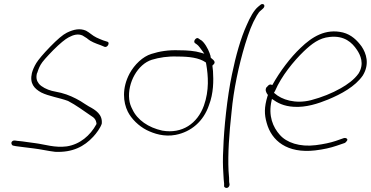

<svg xmlns="http://www.w3.org/2000/svg" viewBox="-20 -716 1837 951"><path d="M43 -18C31 -11 38 3 44 5L59 8C86 11 116 16 146 19C181 23 218 32 253 36C339 40 397 10 442 -39C457 -55 477 -82 484 -103C489 -149 454 -171 420 -189C407 -196 394 -206 379 -215C350 -232 318 -247 283 -256L237 -266C213 -272 185 -286 173 -301C163 -314 157 -328 163 -353L164 -354C168 -366 172 -379 181 -395C190 -411 211 -434 244 -468C277 -501 303 -522 320 -531C344 -544 367 -550 389 -540L413 -525V-524C430 -510 453 -501 479 -492L498 -484C513 -479 525 -505 513 -509L491 -516C479 -521 468 -525 458 -530C437 -540 425 -554 406 -564C376 -577 346 -571 311 -554C291 -544 264 -521 228 -484C193 -448 170 -420 160 -404C149 -386 142 -369 138 -354C126 -302 150 -277 184 -258C222 -239 274 -232 317 -216C356 -196 396 -166 430 -143C447 -133 456 -123 458 -103L457 -100C427 -45 376 -1 311 9C251 17 202 -1 154 -7C125 -10 96 -16 69 -18H68L54 -20C51 -20 46 -20 43 -18ZM253 36H254ZM406 -564Z M622 -352C583 -279 590 -209 613 -163C631 -127 667 -92 706 -72C742 -54 793 -37 850 -48C927 -63 988 -115 1015 -195C1038 -254 1038 -317 1035 -364L1032 -391L1035 -394C1056 -411 1030 -423 1024 -430C1023 -438 1022 -444 1019 -450V-451C1010 -476 992 -507 975 -518H974L964 -525C954 -535 935 -513 945 -503L955 -496C963 -491 974 -475 982 -464L992 -450L975 -455C945 -464 908 -467 866 -467C815 -469 770 -462 730 -449C687 -436 646 -396 622 -352ZM620 -224C611 -306 662 -398 732 -420C768 -431 813 -438 858 -436C918 -436 966 -430 999 -407L1000 -406L1002 -395C1011 -341 1017 -269 990 -193C958 -104 882 -52 784 -69C715 -84 660 -122 636 -174C628 -189 622 -205 620 -224ZM954 -496H955ZM1040 -410Z M1129 -348C1105 -235 1089 -77 1086 20C1083 70 1084 109 1086 138C1087 167 1089 184 1090 192V206C1090 209 1091 211 1095 213C1106 219 1117 210 1117 197L1115 185C1115 176 1115 158 1112 130C1108 47 1115 -54 1127 -162C1137 -271 1162 -390 1194 -496C1214 -560 1227 -596 1252 -639C1259 -651 1265 -659 1273 -665L1283 -674C1285 -676 1288 -679 1289 -683C1291 -691 1287 -696 1279 -696C1275 -696 1272 -694 1270 -692L1259 -683C1237 -665 1218 -629 1202 -592C1172 -526 1148 -440 1129 -348Z M1301 -285C1291 -272 1298 -257 1306 -247L1307 -245L1305 -240C1288 -183 1289 -149 1301 -107C1325 -19 1402 45 1541 29C1583 24 1618 16 1647 6L1688 -8C1691 -10 1695 -13 1698 -18C1706 -27 1694 -35 1683 -32L1643 -18C1616 -9 1583 -2 1544 3C1464 13 1399 -10 1366 -48C1332 -86 1308 -142 1325 -217L1327 -226C1355 -206 1385 -190 1435 -187C1496 -183 1556 -203 1605 -223C1670 -250 1739 -287 1777 -342C1812 -399 1794 -452 1771 -486C1749 -516 1721 -544 1679 -555C1592 -576 1525 -533 1469 -479C1419 -432 1366 -362 1329 -295C1317 -300 1311 -297 1302 -285ZM1337 -256 1343 -267C1374 -339 1435 -414 1485 -462C1524 -499 1561 -528 1613 -533C1686 -541 1724 -505 1748 -469C1765 -444 1786 -400 1756 -352C1735 -322 1700 -297 1668 -279C1624 -254 1574 -234 1521 -220C1443 -200 1375 -222 1340 -254ZM1777 -342Z"/></svg>

Font: Stray Cat
Style: LtObl
Weight: 300
Version: Version 1.0